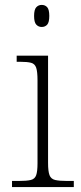

<svg xmlns="http://www.w3.org/2000/svg" viewBox="-20 -763 329 783"><path d="M29 0V-25H55Q89 -25 105.5 -29Q122 -33 127.5 -48.5Q133 -64 133 -97V-435Q133 -471 127.5 -487Q122 -503 106.5 -507Q91 -511 63 -511H48V-536H176V-99Q176 -64 182 -48.5Q188 -33 205 -29Q222 -25 255 -25H281V0ZM150 -653Q137 -653 128 -662.5Q119 -672 119 -698Q119 -724 128 -733.5Q137 -743 150 -743Q164 -743 172.5 -733.5Q181 -724 181 -698Q181 -672 172.5 -662.5Q164 -653 150 -653Z"/></svg>

Font: Noto Rashi Hebrew ExtraLight
Style: Regular
Weight: 250
Version: Version 1.006